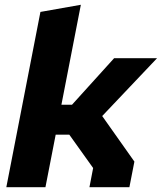

<svg xmlns="http://www.w3.org/2000/svg" viewBox="-20 -785 678 805"><path d="M355 0H522.5L543.5 -107.5L408.5 -298.5L638.5 -541H458.5L282 -346H237.5L319 -765L149.5 -735L6.5 0H170.5L213.5 -220.5H270.5L370.5 -80.5Z"/></svg>

Font: Monaspace Krypton ExtraBold
Style: Italic
Weight: 800
Italic angle: -11°
Designer: Riley Cran & the Lettermatic Team
Foundry: Lettermatic
Version: Version 1.101 (Monaspace Krypton)